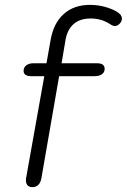

<svg xmlns="http://www.w3.org/2000/svg" viewBox="-20 -759 521 789"><path d="M481 -683Q481 -671 471.5 -661.5Q462 -652 452 -652Q446 -652 439.5 -655.5Q433 -659 427 -663Q394 -683 353 -683Q309 -683 283.5 -661Q258 -639 250 -599L233 -499H379Q410 -499 410 -476Q410 -462 399 -454Q388 -446 369 -446H223L150 -26Q143 10 113 10Q98 10 91.5 0.5Q85 -9 87 -26L162 -446H108Q77 -446 77 -468Q77 -482 88 -490.5Q99 -499 117 -499H171L188 -595Q200 -664 242 -701.5Q284 -739 350 -739Q388 -739 424 -727Q460 -715 475 -699Q481 -690 481 -683Z"/></svg>

Font: Kodchasan Light
Style: Italic
Weight: 300
Italic angle: -10°
Version: Version 1.000; ttfautohint (v1.6)